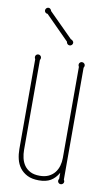

<svg xmlns="http://www.w3.org/2000/svg" viewBox="-84 -752 451 805"><g transform="rotate(10 142.0 -350.0)"><path d="M244.1 -11.2Q247.1 -7.3 247.1 -2.9Q247.1 2.4 243.2 6.1Q239.3 9.8 233.9 9.8Q228.5 9.8 224.9 6.1Q221.2 2.4 221.2 -2.9Q221.2 -7.3 224.1 -11.2V-37.1Q210.4 -13.2 190.9 -1.7Q171.4 9.8 141.1 9.8Q111.3 9.8 91.6 -0.2Q71.8 -10.3 59.8 -26.4Q47.9 -42.5 43 -63Q38.1 -83.5 38.1 -105V-487.8Q35.2 -492.7 35.2 -497.1Q35.2 -502.4 38.8 -506.1Q42.5 -509.8 47.9 -509.8Q53.2 -509.8 57.1 -506.1Q61 -502.4 61 -497.1Q61 -492.7 58.1 -487.8V-105Q58.1 -87.9 62 -70.8Q65.9 -53.7 75.4 -40Q85 -26.4 100.8 -18.1Q116.7 -9.8 141.1 -9.8Q163.1 -9.8 179 -17.3Q194.8 -24.9 204.8 -37.6Q214.8 -50.3 219.5 -66.7Q224.1 -83 224.1 -100.1V-487.8Q221.2 -492.7 221.2 -497.1Q221.2 -502.4 224.9 -506.1Q228.5 -509.8 233.9 -509.8Q239.3 -509.8 243.2 -506.1Q247.1 -502.4 247.1 -497.1Q247.1 -492.7 244.1 -487.8ZM170.9 -596.2Q175.3 -595.2 179.2 -591.3Q183.1 -587.4 183.1 -583Q183.1 -577.6 179.2 -573.7Q175.3 -569.8 169.9 -569.8Q164.6 -569.8 160.6 -573.7Q156.7 -577.6 156.7 -583L56.2 -684.1Q50.8 -684.1 46.9 -687.7Q43 -691.4 43 -696.8Q43 -702.1 46.9 -706.1Q50.8 -710 56.2 -710Q60.5 -710 64.2 -706.3Q67.9 -702.6 68.8 -698.2Z"/></g></svg>

Font: Wire One
Style: Regular
Weight: 400
Designer: Alexei Vanyashin, Gayaneh Bagdasaryan
Foundry: Cyreal Type Foundry
Version: Version 1.000